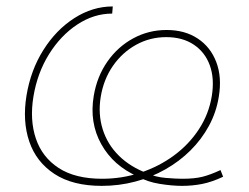

<svg xmlns="http://www.w3.org/2000/svg" viewBox="-20 -574 785 605"><path d="M300.8 11.7Q209 11.7 151.6 -25.9Q94.2 -63.5 72.3 -127.9Q50.3 -192.4 63.5 -272.9Q76.7 -353 116.7 -416.5Q156.7 -480 214.1 -516.8Q271.5 -553.7 335.4 -553.7L333.5 -531.2Q275.9 -531.2 223.6 -496.8Q171.4 -462.4 134.5 -403.3Q97.7 -344.2 85.4 -270Q73.2 -196.3 93 -137.5Q112.8 -78.6 164.8 -44.7Q216.8 -10.7 301.8 -10.7Q364.7 -10.7 422.9 -30Q481 -49.3 528.3 -84.2Q575.7 -119.1 606.9 -167Q638.2 -214.8 647.5 -272Q656.2 -326.7 641.1 -368.2Q626 -409.7 590.6 -433.3Q555.2 -457 503.9 -457Q452.6 -457 408.9 -432.9Q365.2 -408.7 335.9 -366.5Q306.6 -324.2 297.4 -269Q288.6 -214.8 303.5 -167Q318.4 -119.1 354.7 -83.3Q391.1 -47.4 445.8 -27.3Q470.2 -16.1 502.2 -13.4Q534.2 -10.7 554.7 -10.7Q592.3 -10.7 617.2 -16.8Q642.1 -22.9 674.8 -38.1L683.1 -17.1Q647.9 -0.5 617.2 5.6Q586.4 11.7 553.7 11.7Q522.5 11.7 483.2 5.4Q443.8 -1 414.6 -17.6Q337.4 -51.3 299.3 -119.4Q261.2 -187.5 275.4 -272Q285.6 -333 318.4 -379.9Q351.1 -426.8 399.7 -453.1Q448.2 -479.5 504.9 -479.5Q562.5 -479.5 603 -452.6Q643.6 -425.8 661.6 -378.2Q679.7 -330.6 669.4 -269Q661.6 -220.2 638.4 -177.5Q615.2 -134.8 580.3 -100.1Q545.4 -65.4 501 -40.3Q456.5 -15.1 405.8 -1.7Q355 11.7 300.8 11.7Z"/></svg>

Font: Inter Thin
Style: Italic
Weight: 250
Italic angle: -9.3988°
Designer: Rasmus Andersson
Foundry: rsms
Version: Version 4.001;git-66647c0bb